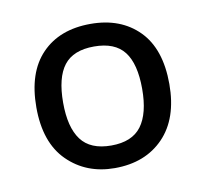

<svg xmlns="http://www.w3.org/2000/svg" viewBox="-50 -775 475 445"><g transform="rotate(-10 188.0 -552.5)"><path d="M345 -553Q345 -472 302 -427.5Q259 -383 187 -383Q120 -383 76 -426.5Q32 -470 32 -553Q32 -635 74 -678.5Q116 -722 189 -722Q260 -722 302.5 -679Q345 -636 345 -553ZM95 -553Q95 -495 117 -465.5Q139 -436 188 -436Q237 -436 259 -465.5Q281 -495 281 -553Q281 -612 259 -640.5Q237 -669 188 -669Q139 -669 117 -640.5Q95 -612 95 -553Z"/></g></svg>

Font: Noto Sans Gunjala Gondi
Style: Regular
Weight: 400
Designer: Ek Type
Foundry: Ek Type
Version: Version 1.004